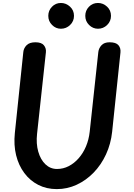

<svg xmlns="http://www.w3.org/2000/svg" viewBox="-20 -1296 922 1326"><path d="M372.5 10Q301.5 10 244.2 -19.2Q187 -48.5 147.8 -101.2Q108.5 -154 91.2 -224.2Q74 -294.5 82.5 -377L141 -936.5Q143.5 -963 163.5 -983.5Q183.5 -1004 224.5 -1004Q266.5 -1004 283.2 -983.2Q300 -962.5 297 -935L236 -372Q228.5 -304 244.2 -248.8Q260 -193.5 293.8 -161.2Q327.5 -129 374 -129Q416.5 -129 454.5 -148.5Q492.5 -168 523.2 -203Q554 -238 573.8 -284.8Q593.5 -331.5 599.5 -386L659 -936.5Q662 -963 681 -983.5Q700 -1004 737 -1004Q781 -1004 798 -983.8Q815 -963.5 812 -934L754.5 -386Q745.5 -302 712.2 -230Q679 -158 627 -104.2Q575 -50.5 509.8 -20.2Q444.5 10 372.5 10ZM656.5 -1097.5Q621.5 -1097.5 595.2 -1123.5Q569 -1149.5 569 -1186.5Q569 -1223 594.2 -1249.2Q619.5 -1275.5 656.5 -1275.5Q692 -1275.5 719.2 -1250.2Q746.5 -1225 746.5 -1186.5Q746.5 -1149.5 720 -1123.5Q693.5 -1097.5 656.5 -1097.5ZM400.5 -1097.5Q365.5 -1097.5 339.5 -1123.5Q313.5 -1149.5 313.5 -1186.5Q313.5 -1223 338.8 -1249.2Q364 -1275.5 400.5 -1275.5Q436 -1275.5 463.5 -1250.2Q491 -1225 491 -1186.5Q491 -1149.5 464.2 -1123.5Q437.5 -1097.5 400.5 -1097.5Z"/></svg>

Font: Edu SA Hand Cursive
Style: Regular
Weight: 400
Designer: Tina and Corey Anderson, Eben Sorkin, Mirko Velimirovic
Foundry: Google for Education
Version: Version 2.000